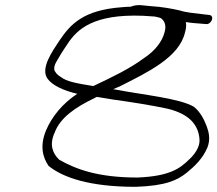

<svg xmlns="http://www.w3.org/2000/svg" viewBox="-20 -660 841 743"><path d="M165 -354C184 -329 227 -309 279 -297C224 -261 181 -210 158 -155C133 -94 146 -50 168 -18C222 26 324 63 505 63C623 59 667 37 703 8C735 -18 765 -47 783 -90C795 -122 788 -149 780 -171C769 -200 754 -228 730 -247C673 -280 538 -292 418 -315L442 -325C551 -380 674 -438 696 -535C700 -549 702 -562 699 -574H703C719 -572 730 -570 751 -569L776 -567C796 -563 813 -597 791 -602L773 -604C732 -609 702 -611 674 -620C648 -626 604 -634 566 -636L525 -640C512 -641 497 -639 486 -634C476 -634 461 -633 451 -632C303 -621 253 -567 210 -503C183 -462 134 -394 165 -354ZM190 -392C189 -410 199 -422 210 -441C218 -456 229 -471 240 -488C279 -549 344 -606 532 -599L579 -596C587 -594 602 -592 606 -587C620 -575 623 -556 617 -536C608 -498 577 -461 537 -435C482 -394 413 -361 341 -327C272 -338 238 -345 217 -361C207 -367 200 -373 196 -379C192 -384 190 -388 190 -392ZM192 -148C213 -204 271 -245 347 -281C348 -283 354 -284 355 -285C376 -282 396 -278 416 -275C488 -265 565 -253 630 -239C714 -218 748 -176 752 -121C755 -92 732 -61 713 -44C678 -9 638 22 512 27C359 27 274 -5 209 -42C183 -67 170 -101 192 -148Z"/></svg>

Font: Stray Cat
Style: UltExtObl
Weight: 400
Version: Version 1.0